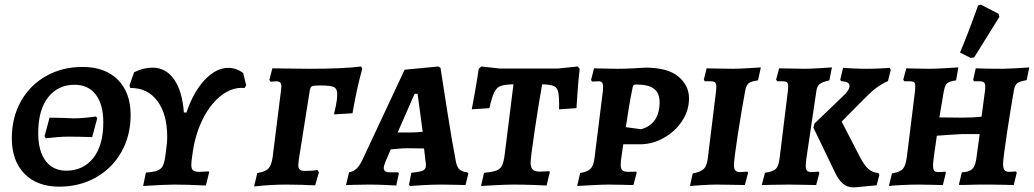

<svg xmlns="http://www.w3.org/2000/svg" viewBox="-20 -797 4464 829"><path d="M31 -200Q31 -290 70.5 -360Q110 -430 179.5 -469Q249 -508 336 -508Q434 -508 489 -452.5Q544 -397 544 -301Q544 -211 504 -140.5Q464 -70 393.5 -30.5Q323 9 236 9Q140 9 85.5 -47Q31 -103 31 -200ZM426 -269Q426 -346 393.5 -388.5Q361 -431 302 -431Q230 -431 187.5 -376.5Q145 -322 145 -222Q145 -145 177 -102.5Q209 -60 266 -60Q339 -60 382.5 -114.5Q426 -169 426 -269ZM172 -208 194 -289 246 -288Q286 -286 300 -286Q336 -286 394 -294L400 -287L378 -205Q322 -207 273 -207Q253 -207 227.5 -205Q202 -203 178 -200Z M1043 -429 1036 -417Q986 -422 939 -387.5Q892 -353 858.5 -288.5Q825 -224 813 -145L807 -103Q806 -96 806 -85Q806 -68 813.5 -61.5Q821 -55 840 -55L881 -57L883 -53L869 4Q789 0 732 0Q694 0 598 6L610 -52Q643 -54 659.5 -60.5Q676 -67 683 -81Q690 -95 694 -124L701 -181L702 -206Q702 -304 659.5 -361Q617 -418 543 -417L539 -428L559 -485Q600 -505 638 -505Q696 -505 731.5 -454.5Q767 -404 774 -311H785Q815 -400 864 -452Q913 -504 966 -504Q999 -504 1030 -482Z M1091 -50Q1125 -55 1138.5 -69Q1152 -83 1157 -117L1193 -404Q1195 -420 1195 -424Q1195 -436 1189.5 -441Q1184 -446 1172 -446L1148 -444L1143 -452L1156 -502Q1201 -502 1227 -501L1311 -500Q1464 -500 1539 -510L1544 -500Q1520 -414 1502 -308L1422 -303Q1424 -311 1430 -339.5Q1436 -368 1436 -391Q1436 -414 1421.5 -421Q1407 -428 1365 -428Q1343 -428 1334 -426.5Q1325 -425 1322 -420Q1319 -415 1317 -403L1270 -107Q1268 -89 1268 -85Q1268 -70 1274.5 -64.5Q1281 -59 1298 -59Q1328 -59 1351 -63L1357 -53L1341 3Q1320 3 1284 1L1216 0Q1151 0 1077 8Z M1998 -53 2002 -47 1990 2Q1979 2 1949.5 1Q1920 0 1889 0Q1846 0 1804 2.5Q1762 5 1750 6L1746 0L1756 -51Q1795 -55 1807 -61Q1819 -67 1819 -83Q1819 -95 1817 -103L1811 -156L1741 -157Q1721 -157 1700 -155Q1679 -153 1667 -152L1644 -98Q1637 -81 1637 -72Q1637 -62 1643.5 -57.5Q1650 -53 1666 -53H1699L1702 -48L1691 4Q1680 3 1642.5 1.5Q1605 0 1573 0Q1539 0 1511 1Q1483 2 1474 2L1487 -53Q1505 -56 1518 -67.5Q1531 -79 1543 -103L1727 -496L1873 -510L1882 -504Q1889 -459 1910.5 -321Q1932 -183 1947 -107Q1951 -79 1962.5 -67Q1974 -55 1998 -53ZM1749 -225Q1778 -225 1805 -228L1783 -392H1770L1697 -225Z M2093 -330 2017 -325Q2020 -341 2030 -396Q2040 -451 2047 -500L2058 -510L2139 -501H2388L2474 -510L2483 -500Q2477 -450 2473.5 -397.5Q2470 -345 2469 -330L2394 -325Q2395 -377 2390.5 -398Q2386 -419 2371.5 -425.5Q2357 -432 2321 -433Q2309 -370 2290 -243Q2271 -116 2271 -95Q2271 -74 2280 -65Q2289 -56 2309 -56Q2325 -56 2336.5 -57Q2348 -58 2351 -58L2354 -54L2340 4Q2324 3 2280.5 1.5Q2237 0 2197 0Q2168 0 2120 2.5Q2072 5 2057 6L2070 -51Q2106 -54 2123 -60.5Q2140 -67 2147.5 -82Q2155 -97 2159 -129L2197 -433Q2158 -432 2141 -425.5Q2124 -419 2114 -398.5Q2104 -378 2093 -330Z M2585 -501 2648 -500Q2679 -500 2715.5 -502Q2752 -504 2766 -505Q2863 -505 2909 -466.5Q2955 -428 2955 -372Q2955 -320 2925 -274.5Q2895 -229 2846 -201.5Q2797 -174 2743 -174H2671L2661 -104Q2660 -97 2660 -85Q2660 -68 2667.5 -61.5Q2675 -55 2693 -55L2727 -56Q2727 -55 2728 -53.5Q2729 -52 2729 -51L2715 2Q2703 2 2670.5 1Q2638 0 2609 0Q2584 0 2536 2.5Q2488 5 2472 6L2485 -50Q2517 -55 2530 -68.5Q2543 -82 2547 -115L2583 -404Q2584 -411 2584 -422Q2584 -435 2579.5 -440.5Q2575 -446 2564 -446L2536 -445L2532 -452L2545 -502Q2569 -502 2585 -501ZM2828 -356Q2828 -395 2804 -413.5Q2780 -432 2729 -432Q2718 -432 2715.5 -429.5Q2713 -427 2711 -417Q2696 -344 2682 -248L2747 -239Q2787 -249 2807.5 -279Q2828 -309 2828 -356Z M3149 -85Q3149 -68 3155 -61Q3161 -54 3174 -54Q3187 -54 3195.5 -55Q3204 -56 3207 -56L3210 -51L3196 2Q3182 2 3145.5 1Q3109 0 3075 0Q3046 0 3008.5 2.5Q2971 5 2959 6L2971 -48Q3006 -55 3019 -68Q3032 -81 3036 -113L3072 -406Q3073 -413 3073 -423Q3073 -436 3067.5 -441Q3062 -446 3048 -446H3023Q3021 -449 3019 -453L3031 -502Q3059 -502 3077 -501L3145 -500Q3168 -500 3209.5 -502.5Q3251 -505 3265 -506L3253 -450Q3223 -446 3213 -438Q3203 -430 3198 -408Q3182 -322 3165.5 -215Q3149 -108 3149 -85Z M3383 -424Q3383 -437 3378 -441.5Q3373 -446 3358 -446H3336L3331 -453L3344 -502L3455 -500Q3476 -500 3517.5 -502.5Q3559 -505 3572 -506L3561 -450Q3530 -443 3519 -434Q3508 -425 3505 -405L3461 -108Q3459 -86 3459 -81Q3459 -66 3464.5 -60Q3470 -54 3484 -54Q3496 -54 3504 -55Q3512 -56 3514 -56L3518 -51L3504 2Q3490 2 3454 1Q3418 0 3385 0Q3348 0 3314.5 1Q3281 2 3269 2L3283 -51Q3318 -56 3330 -68Q3342 -80 3346 -113L3382 -406Q3383 -413 3383 -424ZM3619 -381Q3648 -408 3648 -426Q3648 -436 3639.5 -440.5Q3631 -445 3611 -447L3608 -453L3620 -504Q3631 -503 3662 -501.5Q3693 -500 3723 -500Q3751 -500 3781 -501.5Q3811 -503 3822 -504L3826 -495L3814 -447Q3785 -434 3761.5 -416Q3738 -398 3704 -363L3614 -272L3693 -119Q3712 -83 3729.5 -67.5Q3747 -52 3772 -50L3777 -42L3765 3Q3751 4 3712.5 8Q3674 12 3665 12Q3639 12 3620 -3.5Q3601 -19 3585 -53L3492 -246L3497 -264Z M4311 -89Q4311 -70 4317.5 -62.5Q4324 -55 4338 -55Q4348 -55 4356 -56Q4364 -57 4366 -57L4370 -51L4357 2Q4348 2 4320.5 1Q4293 0 4258 0H4224Q4188 0 4168 1Q4153 1 4136.5 1.5Q4120 2 4120 1L4133 -53Q4165 -54 4179 -68.5Q4193 -83 4197 -123L4210 -218H4132Q4107 -217 4073 -214.5Q4039 -212 4025 -211L4013 -127Q4012 -119 4010 -102Q4008 -85 4009 -76Q4010 -63 4015 -58.5Q4020 -54 4033 -54Q4044 -54 4051.5 -55Q4059 -56 4061 -56Q4062 -55 4063 -53.5Q4064 -52 4064 -51L4051 2Q4039 2 4007.5 1Q3976 0 3947 0Q3915 0 3873.5 2Q3832 4 3818 6L3831 -48Q3868 -55 3879.5 -69Q3891 -83 3896 -123L3931 -406Q3932 -413 3932 -424Q3932 -437 3927 -441.5Q3922 -446 3907 -446H3885L3880 -453L3893 -502Q3903 -502 3931.5 -501Q3960 -500 3989 -500Q4015 -500 4059.5 -502.5Q4104 -505 4118 -506L4108 -450Q4078 -446 4068.5 -436.5Q4059 -427 4054 -397L4036 -290L4130 -289Q4181 -289 4218 -293L4233 -406Q4234 -412 4234 -423Q4234 -436 4228.5 -441Q4223 -446 4209 -446H4185L4182 -453L4193 -502Q4209 -501 4246.5 -500.5Q4284 -500 4313 -500Q4348 -501 4380.5 -503Q4413 -505 4424 -506L4413 -451Q4383 -446 4372.5 -438Q4362 -430 4358 -408Q4344 -330 4327.5 -220.5Q4311 -111 4311 -89ZM4186 -549 4171 -547 4125 -570Q4159 -650 4203 -773L4215 -777L4292 -737L4295 -724Z"/></svg>

Font: Alegreya SC
Style: Bold Italic
Weight: 700
Italic angle: -7°
Designer: Juan Pablo del Peral
Foundry: Huerta Tipografica
Version: Version 2.007; ttfautohint (v1.6)